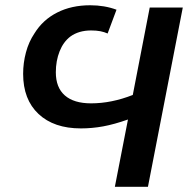

<svg xmlns="http://www.w3.org/2000/svg" viewBox="-20 -717 722 737"><path d="M393.1 -588.4Q380.4 -594.2 365 -597.2Q349.6 -600.1 329.6 -600.1Q282.2 -600.1 250 -576.7Q223.1 -556.2 208.7 -519.8Q194.3 -483.4 194.3 -439.5Q194.3 -380.9 229 -350.6Q263.7 -320.3 329.6 -320.3Q407.7 -320.3 489.7 -352.5L554.7 -688H681.6L547.9 0H420.9L471.2 -258.3Q418.5 -239.7 376 -231.9Q333.5 -224.1 290.5 -224.1Q187 -224.1 127.9 -279.5Q68.8 -335 68.8 -433.6Q68.8 -475.6 79.6 -515.9Q90.3 -556.2 112.3 -588.9Q144.5 -641.1 199.5 -668.9Q254.4 -696.8 326.2 -696.8Q381.3 -696.8 427.2 -679.7Z"/></svg>

Font: Arimo SemiBold
Style: Italic
Weight: 600
Italic angle: -12°
Version: Version 1.33